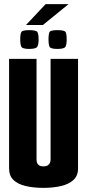

<svg xmlns="http://www.w3.org/2000/svg" viewBox="-20 -905 422 930"><path d="M190 5Q142 5 104 -4Q66 -13 45 -33.5Q24 -54 24 -89V-620H157V-131Q157 -122 160 -115Q163 -108 170.5 -103.5Q178 -99 190 -99Q203 -99 210.5 -103.5Q218 -108 221.5 -115.5Q225 -123 225 -131V-620H358V-89Q358 -54 336 -33.5Q314 -13 276 -4Q238 5 190 5ZM258 -668Q225 -668 220 -678.5Q215 -689 215 -714Q215 -741 220 -750Q225 -759 258 -759Q292 -759 297.5 -750Q303 -741 303 -714Q303 -689 297 -678.5Q291 -668 258 -668ZM121 -668Q89 -668 83.5 -678.5Q78 -689 78 -714Q78 -741 83.5 -750Q89 -759 121 -759Q155 -759 161 -750Q167 -741 167 -714Q167 -689 160.5 -678.5Q154 -668 121 -668ZM106 -784 201 -885H312L188 -784Z"/></svg>

Font: Smooch Sans ExtraBold
Style: Regular
Weight: 800
Designer: Robert E. Leuschke
Foundry: Robert E. Leuschke
Version: Version 1.010